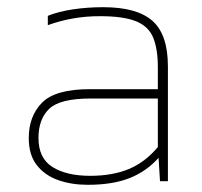

<svg xmlns="http://www.w3.org/2000/svg" viewBox="-20 -504 562 534"><path d="M224 10Q179 10 142 -3Q105 -16 82.5 -44.5Q60 -73 60 -120Q60 -181 97 -218.5Q134 -256 230 -256H419V-317Q419 -368 406 -399.5Q393 -431 358 -445Q323 -459 258 -459Q218 -459 182 -452.5Q146 -446 113 -434V-460Q143 -472 183 -478Q223 -484 267 -484Q361 -484 404 -446Q447 -408 447 -319V0H425L421 -65Q387 -27 340 -8.5Q293 10 224 10ZM231 -15Q293 -15 338.5 -34Q384 -53 419 -95V-230H232Q147 -230 117 -201.5Q87 -173 87 -120Q87 -64 126 -39.5Q165 -15 231 -15Z"/></svg>

Font: Kanit Thin
Style: Regular
Weight: 250
Designer: Katatrad Team
Foundry: CadsonDemak
Version: Version 2.000; ttfautohint (v1.8.3)